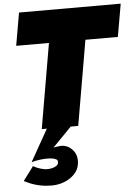

<svg xmlns="http://www.w3.org/2000/svg" viewBox="-66 -750 827 1138"><g transform="rotate(-5 348.0 -181.0)"><path d="M206 -19 88 190Q117 182 144.5 179Q172 176 188 177Q199 177 212.5 179Q226 181 235.5 186.5Q245 192 244 205Q244 216 233 224Q222 232 207.5 235.5Q193 239 180 239Q163 240 138.5 233Q114 226 94 214L32 297Q73 319 114.5 329Q156 339 203 338Q238 337 272 323.5Q306 310 331 284.5Q356 259 361 222Q367 173 339.5 141.5Q312 110 274 109Q261 109 248.5 111Q236 113 225 115L350 -13ZM57 -505H252L165 0H382L469 -505H662L696 -700H91Z"/></g></svg>

Font: Jost Black
Style: Italic
Weight: 900
Italic angle: -5°
Version: Version 3.710